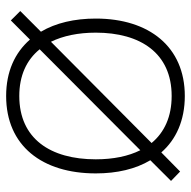

<svg xmlns="http://www.w3.org/2000/svg" viewBox="-18 -600 634 638"><g transform="rotate(90 299.0 -281.0)"><path d="M581.2 -532.3 550 -562.5 486.5 -500C443.8 -549 380.2 -578.1 299 -578.1C135.4 -578.1 41.7 -459.4 41.7 -282.3C41.7 -211.5 56.3 -149 85.4 -100L16.7 -31.3L47.9 0L111.5 -63.5C155.2 -13.5 217.7 15.6 299 15.6C464.6 15.6 556.2 -104.2 556.2 -282.3C556.2 -353.1 541.7 -414.6 512.5 -463.5ZM88.5 -282.3C88.5 -430.2 156.2 -534.4 299 -534.4C367.7 -534.4 419.8 -510.4 455.2 -467.7L118.8 -133.3C99 -174 88.5 -224 88.5 -282.3ZM509.4 -282.3C509.4 -131.2 440.6 -28.1 299 -28.1C231.3 -28.1 179.2 -52.1 143.8 -95.8L479.2 -430.2C499 -390.6 509.4 -340.6 509.4 -282.3Z"/></g></svg>

Font: Manrope3 Thin
Style: Regular
Weight: 100
Width: 4
Designer: Mikhail Sharanda
Foundry: Mikhail Sharanda
Version: Version 3.000;PS 003.000;hotconv 1.0.88;makeotf.lib2.5.64775